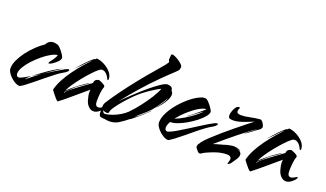

<svg xmlns="http://www.w3.org/2000/svg" viewBox="-63 -982 2377 1399"><g transform="rotate(20 1125.5 -282.5)"><path d="M118 7Q96 7 71 -10Q46 -27 28.5 -50Q11 -73 11 -92Q11 -122 27 -156.5Q43 -191 69 -226Q95 -261 127 -291.5Q159 -322 191 -343Q193 -354 208 -365.5Q223 -377 244 -377Q256 -377 267 -373Q279 -373 295 -356.5Q311 -340 324 -321Q337 -302 339 -292Q339 -277 323 -260.5Q307 -244 288.5 -232Q270 -220 262 -220Q258 -220 258 -223Q258 -229 271 -245Q276 -250 283 -261Q290 -272 296 -283Q302 -294 302 -300Q283 -299 253.5 -283Q224 -267 192.5 -241Q161 -215 133 -185Q105 -155 87.5 -125.5Q70 -96 70 -74Q70 -64 75 -56.5Q80 -49 95 -50Q110 -55 130.5 -66Q151 -77 174 -91L154 -73Q151 -70 143 -60.5Q135 -51 139 -53Q159 -70 184.5 -89.5Q210 -109 238 -130Q222 -120 205.5 -109.5Q189 -99 174 -91L229 -132Q269 -162 304 -184Q339 -206 371 -220Q343 -203 310.5 -180.5Q278 -158 245 -135Q283 -159 320.5 -182Q358 -205 387 -221Q404 -230 412 -230Q419 -230 419 -225Q419 -221 410.5 -212Q402 -203 385 -194Q364 -183 336 -161.5Q308 -140 276 -114Q244 -88 213.5 -63Q183 -38 158 -19Q146 -10 136 -3.5Q126 3 118 7Z M418 17Q412 17 399.5 3.5Q387 -10 374.5 -26.5Q362 -43 356 -51Q365 -90 387.5 -132.5Q410 -175 440 -216Q470 -257 500.5 -292Q531 -327 554 -351Q537 -338 518 -317.5Q499 -297 492 -290Q480 -278 468 -266.5Q456 -255 446 -244Q476 -281 505.5 -312Q535 -343 548 -353Q551 -356 556.5 -360Q562 -364 569 -365L577 -374Q604 -373 635 -357.5Q666 -342 688.5 -317.5Q711 -293 712 -262Q712 -258 708 -254.5Q704 -251 702 -258Q695 -273 686 -285Q677 -297 666 -304Q656 -310 645 -310Q633 -310 623 -302Q603 -287 575.5 -257.5Q548 -228 520.5 -194Q493 -160 471.5 -128Q450 -96 442 -75Q448 -82 463 -95Q478 -108 495 -121.5Q512 -135 524 -144Q528 -147 541 -156Q554 -165 568.5 -175Q583 -185 592 -190Q592 -188 580.5 -179Q569 -170 553 -159Q537 -148 523.5 -139Q510 -130 507 -127Q496 -117 481.5 -104Q467 -91 455 -80Q443 -69 439 -64Q437 -60 438 -59Q439 -58 442 -62Q451 -75 469 -90Q487 -105 508.5 -120.5Q530 -136 547 -149Q567 -164 583.5 -175.5Q600 -187 613 -197Q614 -218 628.5 -226Q643 -234 651 -231Q657 -229 669.5 -223.5Q682 -218 692 -210.5Q702 -203 698 -194Q691 -178 687.5 -144.5Q684 -111 684 -83Q684 -43 709 -43Q722 -43 744 -57Q752 -62 756 -62Q759 -62 759 -59Q759 -55 754 -47.5Q749 -40 747 -38Q735 -25 718.5 -14.5Q702 -4 685 -4Q678 -4 671 -6Q664 -8 657 -13Q632 -30 621.5 -65Q611 -100 611 -125Q611 -131 611.5 -136Q612 -141 613 -145Q602 -136 576.5 -114.5Q551 -93 520 -66.5Q489 -40 461 -17Q433 6 418 17Z M820 25Q801 25 784 21Q765 21 750.5 17Q736 13 736 -18Q736 -30 740 -39Q736 -47 736 -59Q736 -82 753 -104Q779 -145 820 -201Q861 -257 910 -318.5Q959 -380 1007 -435Q1047 -481 1064.5 -503Q1082 -525 1082 -532Q1078 -536 1076.5 -541Q1075 -546 1075 -550Q1075 -556 1076 -560.5Q1077 -565 1077 -567V-575Q1077 -581 1078.5 -585.5Q1080 -590 1087 -590Q1089 -590 1091.5 -589.5Q1094 -589 1097 -588Q1110 -584 1130.5 -572Q1151 -560 1166 -545Q1181 -530 1175 -514Q1175 -504 1165 -493Q1155 -482 1130 -459.5Q1105 -437 1060 -392Q996 -328 943 -267.5Q890 -207 833 -136Q843 -146 870 -172.5Q897 -199 932.5 -232Q968 -265 1005.5 -296Q1043 -327 1074.5 -348.5Q1106 -370 1125 -373Q1145 -373 1157 -366Q1169 -359 1170 -339Q1182 -330 1182 -313Q1182 -294 1169.5 -269Q1157 -244 1138 -220.5Q1119 -197 1101 -181Q1100 -180 1109 -191Q1118 -202 1130 -218Q1142 -234 1152 -251Q1162 -268 1163 -279Q1155 -263 1139.5 -239Q1124 -215 1108.5 -194Q1093 -173 1085 -164Q1057 -133 1028 -110.5Q999 -88 982 -67Q993 -75 1011 -89.5Q1029 -104 1049 -121.5Q1069 -139 1085 -155Q1084 -151 1071 -138.5Q1058 -126 1039.5 -109.5Q1021 -93 1002.5 -77.5Q984 -62 971 -51.5Q958 -41 956 -42Q920 -13 889 6Q858 25 820 25ZM768 -15Q794 -16 825.5 -27.5Q857 -39 885 -56Q913 -73 929 -89Q963 -123 997 -167Q1031 -211 1058 -254Q1085 -297 1096 -328Q1081 -321 1061.5 -309.5Q1042 -298 1024.5 -286Q1007 -274 997 -267Q960 -241 926.5 -208Q893 -175 865.5 -143Q838 -111 820.5 -86.5Q803 -62 799 -51Q797 -44 795.5 -35.5Q794 -27 781 -27Q772 -27 761 -31Q758 -32 755.5 -33.5Q753 -35 750 -36Q753 -28 757.5 -21.5Q762 -15 768 -15Z M1270 7Q1248 7 1223 -10Q1198 -27 1180.5 -50Q1163 -73 1163 -92Q1163 -128 1184.5 -169.5Q1206 -211 1240.5 -251Q1275 -291 1314 -322Q1353 -353 1389 -367Q1399 -371 1407 -372Q1415 -373 1419 -373Q1431 -373 1447 -356.5Q1463 -340 1476 -321Q1489 -302 1491 -292Q1491 -276 1472.5 -253.5Q1454 -231 1424 -207.5Q1394 -184 1359.5 -164Q1325 -144 1293 -132.5Q1261 -121 1238 -122Q1222 -93 1222 -74Q1222 -64 1227 -56.5Q1232 -49 1247 -50Q1271 -58 1307 -79Q1343 -100 1384.5 -126.5Q1426 -153 1466.5 -178.5Q1507 -204 1539 -221Q1556 -230 1564 -230Q1571 -230 1571 -225Q1571 -221 1562.5 -212Q1554 -203 1537 -194Q1528 -189 1517 -182Q1506 -175 1494 -166Q1466 -146 1434.5 -120Q1403 -94 1371.5 -68Q1340 -42 1313.5 -22Q1287 -2 1270 7ZM1259 -155Q1289 -166 1323 -186Q1357 -206 1387 -228.5Q1417 -251 1435 -269L1440 -274Q1440 -276 1428 -267L1344 -205Q1343 -204 1341 -204Q1340 -204 1342 -206.5Q1344 -209 1349 -212Q1369 -226 1390 -243.5Q1411 -261 1430 -277Q1454 -296 1454 -300Q1431 -300 1395 -278Q1359 -256 1322.5 -223Q1286 -190 1259 -155Z M1584 -77H1586V-78L1589 -79Q1606 -87 1636.5 -95Q1667 -103 1695 -109Q1723 -115 1734 -115Q1748 -115 1766.5 -110.5Q1785 -106 1792 -95Q1782 -102 1769 -105Q1756 -108 1741 -109Q1754 -108 1764.5 -105Q1775 -102 1783 -97Q1800 -87 1800 -71Q1800 -55 1787 -35Q1774 -15 1762 2Q1760 6 1751 14Q1742 22 1737 22Q1735 22 1735 19Q1735 16 1738 7Q1743 -8 1743 -17Q1743 -42 1706 -42Q1698 -42 1688 -41Q1678 -40 1667 -38Q1646 -35 1618 -25Q1590 -15 1565.5 -4Q1541 7 1529 16Q1525 20 1519 20Q1508 20 1499 8Q1490 -4 1485 -9Q1481 -13 1481 -21Q1481 -28 1483.5 -35Q1486 -42 1493 -49Q1495 -52 1496.5 -55Q1498 -58 1500 -61Q1514 -79 1544 -107.5Q1574 -136 1612 -169Q1650 -202 1689.5 -234Q1729 -266 1762.5 -293Q1796 -320 1816 -335Q1773 -317 1734 -303.5Q1695 -290 1664 -290Q1651 -290 1640 -293Q1627 -296 1627 -317Q1627 -332 1634 -351Q1641 -370 1651 -383Q1661 -396 1674 -396Q1681 -396 1681 -391Q1673 -376 1673 -366Q1673 -353 1683.5 -349Q1694 -345 1706 -345Q1736 -345 1771.5 -353Q1807 -361 1850 -365Q1858 -365 1866 -356Q1874 -347 1879.5 -335.5Q1885 -324 1885 -316Q1885 -313 1880.5 -305.5Q1876 -298 1868 -293Q1841 -275 1821.5 -259.5Q1802 -244 1772 -225Q1775 -228 1776.5 -229.5Q1778 -231 1784 -236.5Q1790 -242 1806.5 -254.5Q1823 -267 1857 -292Q1834 -279 1801 -254Q1768 -229 1732.5 -200.5Q1697 -172 1665 -145.5Q1633 -119 1611.5 -100Q1590 -81 1586 -78ZM1662 -100Q1652 -98 1630 -92Q1608 -86 1589 -79L1587 -78Q1586 -78 1585.5 -77.5Q1585 -77 1586 -77H1585Q1586 -78 1587 -78Q1601 -82 1619 -86.5Q1637 -91 1653 -96Q1664 -100 1683 -104Q1702 -108 1722 -109Q1693 -107 1662 -100Z M1910 17Q1904 17 1891.5 3.5Q1879 -10 1866.5 -26.5Q1854 -43 1848 -51Q1857 -90 1879.5 -132.5Q1902 -175 1932 -216Q1962 -257 1992.5 -292Q2023 -327 2046 -351Q2029 -338 2010 -317.5Q1991 -297 1984 -290Q1972 -278 1960 -266.5Q1948 -255 1938 -244Q1968 -281 1997.5 -312Q2027 -343 2040 -353Q2043 -356 2048.5 -360Q2054 -364 2061 -365L2069 -374Q2096 -373 2127 -357.5Q2158 -342 2180.5 -317.5Q2203 -293 2204 -262Q2204 -258 2200 -254.5Q2196 -251 2194 -258Q2187 -273 2178 -285Q2169 -297 2158 -304Q2148 -310 2137 -310Q2125 -310 2115 -302Q2095 -287 2067.5 -257.5Q2040 -228 2012.5 -194Q1985 -160 1963.5 -128Q1942 -96 1934 -75Q1940 -82 1955 -95Q1970 -108 1987 -121.5Q2004 -135 2016 -144Q2020 -147 2033 -156Q2046 -165 2060.5 -175Q2075 -185 2084 -190Q2084 -188 2072.5 -179Q2061 -170 2045 -159Q2029 -148 2015.5 -139Q2002 -130 1999 -127Q1988 -117 1973.5 -104Q1959 -91 1947 -80Q1935 -69 1931 -64Q1929 -60 1930 -59Q1931 -58 1934 -62Q1943 -75 1961 -90Q1979 -105 2000.5 -120.5Q2022 -136 2039 -149Q2059 -164 2075.5 -175.5Q2092 -187 2105 -197Q2106 -218 2120.5 -226Q2135 -234 2143 -231Q2149 -229 2161.5 -223.5Q2174 -218 2184 -210.5Q2194 -203 2190 -194Q2183 -178 2179.5 -144.5Q2176 -111 2176 -83Q2176 -43 2201 -43Q2214 -43 2236 -57Q2244 -62 2248 -62Q2251 -62 2251 -59Q2251 -55 2246 -47.5Q2241 -40 2239 -38Q2227 -25 2210.5 -14.5Q2194 -4 2177 -4Q2170 -4 2163 -6Q2156 -8 2149 -13Q2124 -30 2113.5 -65Q2103 -100 2103 -125Q2103 -131 2103.5 -136Q2104 -141 2105 -145Q2094 -136 2068.5 -114.5Q2043 -93 2012 -66.5Q1981 -40 1953 -17Q1925 6 1910 17Z"/></g></svg>

Font: Smooch
Style: Regular
Weight: 400
Designer: Robert E. Leuschke
Foundry: Robert E. Leuschke
Version: Version 1.010; ttfautohint (v1.8.3)